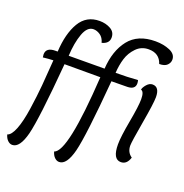

<svg xmlns="http://www.w3.org/2000/svg" viewBox="-147 -846 1063 1108"><g transform="rotate(20 384.5 -291.5)"><path d="M178 -464 398 -465Q405 -577 459 -645.5Q513 -714 621 -714Q671 -714 709.5 -697.5Q748 -681 748 -647Q748 -628 733 -613Q718 -598 685 -598Q666 -657 600 -657Q555 -657 524.5 -625.5Q494 -594 481.5 -553.5Q469 -513 466 -464Q539 -464 602 -469Q605 -458 605 -449Q605 -412 557 -411Q534 -410 460 -410Q431 -65 406 34Q381 131 335 131Q320 131 307 118.5Q294 106 288 84Q363 61 392 -410H172Q143 -65 118 34Q93 131 47 131Q32 131 19 118.5Q6 106 0 84Q24 77 43 28.5Q62 -20 74 -101.5Q86 -183 92 -251Q98 -319 104 -409Q75 -408 41 -404Q39 -418 39 -422Q39 -465 97 -465H110Q116 -577 156.5 -645.5Q197 -714 278 -714Q316 -714 345.5 -697.5Q375 -681 375 -647Q375 -610 331 -599Q323 -629 302.5 -643Q282 -657 261 -657Q223 -657 202.5 -601Q182 -545 178 -464ZM690 -474Q733 -474 733 -411Q733 -374 711 -248Q689 -122 689 -99Q689 -58 721 -36Q707 10 670 10Q620 10 620 -81Q620 -128 638.5 -228.5Q657 -329 657 -371Q657 -418 637 -423Q639 -437 655 -455.5Q671 -474 690 -474Z"/></g></svg>

Font: Overlock
Style: Italic
Weight: 400
Designer: Dario Muhafara
Foundry: Dario Manuel Muhafara
Version: Version 1.002